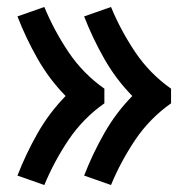

<svg xmlns="http://www.w3.org/2000/svg" viewBox="-20 -615 540 550"><path d="M298 -85 221 -112Q245 -174 278.5 -233Q312 -292 359 -340Q312 -388 278.5 -447Q245 -506 221 -568L298 -595Q312 -561 329.5 -528.5Q347 -496 367.5 -465.5Q388 -435 414 -408.5Q440 -382 470 -361V-319Q440 -298 414 -271.5Q388 -245 367.5 -214.5Q347 -184 329.5 -151.5Q312 -119 298 -85ZM107 -85 30 -112Q54 -174 87.5 -233Q121 -292 168 -340Q121 -388 87.5 -447Q54 -506 30 -568L107 -595Q121 -561 138.5 -528.5Q156 -496 176.5 -465.5Q197 -435 223 -408.5Q249 -382 279 -361V-319Q249 -298 223 -271.5Q197 -245 176.5 -214.5Q156 -184 138.5 -151.5Q121 -119 107 -85Z"/></svg>

Font: Iosevka Fixed
Style: Bold
Weight: 700
Monospace: yes
Designer: Belleve Invis
Foundry: Belleve Invis
Version: Version 32.3.0